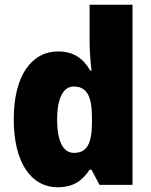

<svg xmlns="http://www.w3.org/2000/svg" viewBox="-20 -780 639 810"><path d="M223 10C291 10 328 -19 358 -64H366L400 0H539V-760H358V-603C358 -566 362 -518 366 -482H361C332 -532 291 -563 226 -563C113 -563 38 -461 38 -277C38 -93 112 10 223 10ZM292 -135C249 -135 221 -179 221 -276C221 -370 249 -415 291 -415C349 -415 368 -370 368 -282V-261C367 -174 347 -135 292 -135Z"/></svg>

Font: Noto Sans Gujarati UI SemiCondensed Black
Style: Regular
Weight: 900
Width: 4
Designer: Jelle Bosma - Monotype Design Team, Universal Thirst
Foundry: Monotype Imaging Inc.
Version: Version 2.106